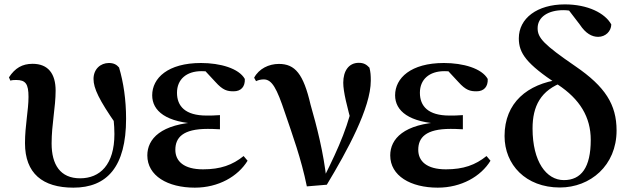

<svg xmlns="http://www.w3.org/2000/svg" viewBox="-20 -839 2878 875"><path d="M314.5 16.2C468 16.2 554.6 -79.3 554.6 -297.8C554.6 -384.6 542.8 -463.5 522.6 -531.4C511.2 -545 497.3 -551.9 476.3 -551.9C438 -551.9 406.2 -524 406.2 -479.1C406.2 -436.7 431.3 -383.8 509.9 -270.9L507.8 -361.2L488.4 -362.1C496.2 -318.4 501.4 -268.8 501.4 -228.2C501.4 -88.2 435.4 -26.4 345.1 -26.4C254.8 -26.4 215.2 -88.4 215.2 -185.4C215.2 -272.4 233.5 -350.4 233.5 -425.8C233.5 -502.9 199.6 -548.2 128.5 -548.2C81.1 -548.2 48.4 -528.6 20.8 -486.5L27.3 -471.5C35.3 -474.2 44.1 -474.5 53.7 -474.5C96.9 -474.5 109.9 -456.5 109.9 -397.3C109.9 -336.4 93.9 -267 93.9 -186.6C93.9 -48.8 174.1 16.2 314.5 16.2Z M867.9 16.2C976 16.2 1064.7 -35.3 1108.3 -106.5L1090.2 -127.9C1039.6 -87 984.9 -67.3 905.1 -67.3C817.9 -67.3 779.1 -104.3 779.1 -156.2C779.1 -211.8 813.1 -251.6 926.3 -251.6C938.5 -251.6 951.1 -251.6 982.4 -249.8V-314.4C957 -312.4 940.5 -312.4 921.1 -312.4C823.9 -312.4 786.6 -355.3 786.6 -416.3C786.6 -477.1 829.4 -514.7 898.4 -514.7C922.4 -514.7 945.5 -513.2 981.7 -509.1L959.5 -534.8L898.2 -533.9L961.2 -466.1C996.4 -426.7 1016.4 -422.9 1045.1 -422.9C1078.3 -422.9 1097.5 -444 1095.7 -479.2C1068.7 -527.4 983.9 -551.9 896 -551.9C745.1 -551.9 673.6 -483.1 673.6 -404.7C673.6 -333.8 736.5 -279.8 889.4 -274.3V-283.1C712.7 -274.9 651.4 -205.9 651.4 -130.8C651.4 -37.8 744.1 16.2 867.9 16.2Z M1378.4 10.4 1469.4 2.8C1562.8 -152.1 1669.8 -348.3 1669.8 -471.2C1669.8 -495.9 1668.8 -510.9 1663.6 -530.7C1649.6 -545.7 1636.7 -552.7 1615 -552.7C1569.2 -552.7 1544.3 -515.4 1544.3 -462C1544.3 -421.2 1561 -354.8 1588.2 -256.3L1598.6 -415.3C1571 -271.3 1525.4 -169.7 1457.6 -33.3L1450.1 -18.2H1468.2C1454.8 -143.1 1423.7 -263.1 1395.2 -362.4C1362.6 -502.7 1324.7 -547.7 1250.9 -547.7C1205.2 -547.7 1159.8 -525.9 1138.2 -484.7L1146.9 -469.1C1156.9 -474.1 1168.5 -477.1 1182.3 -477.1C1219.6 -477.1 1241.7 -435.8 1278.4 -325.6C1312.3 -225.6 1352.5 -117 1378.4 10.4Z M1974.9 16.2C2083 16.2 2171.7 -35.3 2215.3 -106.5L2197.2 -127.9C2146.6 -87 2091.9 -67.3 2012.1 -67.3C1924.9 -67.3 1886.1 -104.3 1886.1 -156.2C1886.1 -211.8 1920.1 -251.6 2033.3 -251.6C2045.5 -251.6 2058.1 -251.6 2089.4 -249.8V-314.4C2064 -312.4 2047.5 -312.4 2028.1 -312.4C1930.9 -312.4 1893.6 -355.3 1893.6 -416.3C1893.6 -477.1 1936.4 -514.7 2005.4 -514.7C2029.4 -514.7 2052.5 -513.2 2088.7 -509.1L2066.5 -534.8L2005.2 -533.9L2068.2 -466.1C2103.4 -426.7 2123.4 -422.9 2152.1 -422.9C2185.3 -422.9 2204.5 -444 2202.7 -479.2C2175.7 -527.4 2090.9 -551.9 2003 -551.9C1852.1 -551.9 1780.6 -483.1 1780.6 -404.7C1780.6 -333.8 1843.5 -279.8 1996.4 -274.3V-283.1C1819.7 -274.9 1758.4 -205.9 1758.4 -130.8C1758.4 -37.8 1851.1 16.2 1974.9 16.2Z M2531.5 15.5C2670.1 15.5 2789.9 -84.7 2789.9 -244.2C2789.9 -362.8 2738 -444 2602.5 -536.9C2458 -636 2430.1 -666.4 2430.1 -710.3C2430.1 -762.9 2480 -792.7 2547.5 -792.7C2581 -792.7 2608.6 -783.5 2629.1 -770.4L2626.3 -795.1L2566.1 -800.4L2622.5 -726.8C2648.9 -686.5 2677.6 -671.1 2705.8 -671.1C2739.9 -671.1 2765.1 -696.6 2765.9 -727.4C2737.6 -779.3 2658.5 -819 2554.2 -819C2428.4 -819 2344.4 -755.9 2344.4 -664.2C2344.4 -596.2 2379.4 -547.8 2521.5 -453.9C2622.8 -387.1 2672.2 -305.5 2672.2 -201.4C2672.2 -76.1 2629.2 -18.2 2549.7 -18.2C2469.7 -18.2 2407 -102.6 2407 -253.5C2407 -354.4 2443.4 -428.6 2549.7 -465.6L2532.1 -487.7V-476.6C2384.1 -456.4 2279.4 -371.5 2279.4 -219C2279.4 -88.7 2375.7 15.5 2531.5 15.5Z"/></svg>

Font: Source Han Serif CN VF
Style: Regular
Weight: 250
Designer: Ryoko NISHIZUKA 西塚涼子 (kana & ideographs); Frank Grießhammer (Latin, Greek & Cyrillic); Wenlong ZHANG 张文龙 (bopomofo); San
Foundry: Adobe
Version: Version 2.002;hotconv 1.1.0;makeotfexe 2.6.0